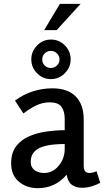

<svg xmlns="http://www.w3.org/2000/svg" viewBox="-20 -969 542 1000"><path d="M253 -509Q332 -509 374 -467Q416 -425 416 -346V-109Q416 -85 424 -76.5Q432 -68 445 -68Q454 -68 464 -70.5Q474 -73 483 -77L502 -17Q483 -6 457.5 1.5Q432 9 407 9Q376 9 355 -6Q334 -21 327 -59Q268 11 177 11Q118 11 78 -23Q38 -57 38 -119Q38 -174 65 -208.5Q92 -243 134.5 -260.5Q177 -278 225.5 -284.5Q274 -291 317 -291V-349Q317 -390 300 -413Q283 -436 239 -436Q202 -436 168 -419.5Q134 -403 102 -378L58 -445Q101 -477 150.5 -493Q200 -509 253 -509ZM317 -219Q293 -219 262.5 -216.5Q232 -214 204 -205.5Q176 -197 158 -178Q140 -159 140 -126Q140 -97 160.5 -82.5Q181 -68 210 -68Q242 -68 266 -86.5Q290 -105 303.5 -133Q317 -161 317 -191ZM292 -949H400L275 -812H210ZM245 -763Q288 -763 318 -732.5Q348 -702 348 -660Q348 -618 317.5 -587.5Q287 -557 245 -557Q203 -557 173 -587.5Q143 -618 143 -660Q143 -701 173 -732Q203 -763 245 -763ZM245 -704Q226 -704 213 -691Q200 -678 200 -659Q200 -640 213 -627.5Q226 -615 245 -615Q263 -615 276.5 -628Q290 -641 290 -659Q290 -678 276.5 -691Q263 -704 245 -704Z"/></svg>

Font: Rosario SemiBold
Style: Regular
Weight: 600
Designer: Hector Gatti
Foundry: Omnibus Type
Version: Version 1.101; ttfautohint (v1.8.1.43-b0c9)